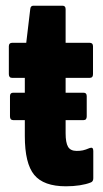

<svg xmlns="http://www.w3.org/2000/svg" viewBox="-20 -647 360 673"><path d="M26 -226Q15 -226 15 -239V-310Q15 -322 26 -322H62H205H273Q284 -322 284 -310V-239Q284 -226 273 -226ZM211 6Q133 6 100 -34Q67 -74 67 -170V-374H23Q11 -374 11 -387V-485Q11 -497 23 -497H72L86 -615Q87 -627 97 -627H199Q210 -627 210 -615V-497H294Q306 -497 306 -485V-387Q306 -374 294 -374H210V-180Q210 -147 218.5 -132.5Q227 -118 249 -118Q261 -118 270.5 -120Q280 -122 294 -128Q307 -133 307 -118V-22Q307 -10 297 -7Q282 -1 259.5 2.5Q237 6 211 6Z"/></svg>

Font: Sofia Sans Extra Condensed Black
Style: Regular
Weight: 900
Designer: Botio Nikoltchev, Ani Petrova
Foundry: lettersoup
Version: Version 4.101